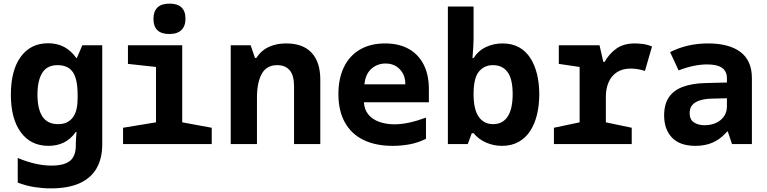

<svg xmlns="http://www.w3.org/2000/svg" viewBox="-20 -796 4240 1061"><path d="M260 245Q217 245 171 238Q125 231 78 213V77Q128 98 177 109Q226 120 270 119Q338 118 368.5 91.5Q399 65 399 7V-4Q399 -21 400.5 -37Q402 -53 403 -67H399Q371 -27 333 -8.5Q295 10 248 10Q150 10 95 -65Q40 -140 40 -273Q40 -407 94.5 -482Q149 -557 246 -557Q296 -557 334.5 -536.5Q373 -516 401 -476H405L435 -546H545V1Q545 79 514 133.5Q483 188 420 216.5Q357 245 260 245ZM301 -110Q330 -110 350 -120Q370 -130 383.5 -148.5Q397 -167 403 -193.5Q409 -220 409 -253V-271Q409 -330 397.5 -366Q386 -402 361.5 -419Q337 -436 298 -436Q240 -436 213.5 -393.5Q187 -351 187 -273Q187 -194 214.5 -152Q242 -110 301 -110Z M660 0V-90L842 -120V-426L687 -443V-546H987V-120L1150 -90V0ZM915 -608Q872 -608 850 -629Q828 -650 828 -692Q828 -733 850 -754.5Q872 -776 917 -776Q961 -776 983 -755Q1005 -734 1005 -693Q1005 -652 982.5 -630Q960 -608 915 -608Z M1255 0V-546H1365L1389 -476H1397Q1414 -503 1438 -520.5Q1462 -538 1493.5 -547Q1525 -556 1562 -556Q1654 -556 1702 -504.5Q1750 -453 1750 -356V0H1605V-319Q1605 -379 1581 -407.5Q1557 -436 1512 -436Q1453 -436 1426.5 -388Q1400 -340 1400 -257V0Z M2151 10Q2055 10 1988 -23Q1921 -56 1885.5 -120Q1850 -184 1850 -276Q1850 -361 1880 -424Q1910 -487 1968 -521.5Q2026 -556 2108 -556Q2185 -556 2239 -525.5Q2293 -495 2321.5 -438.5Q2350 -382 2350 -303V-231H1991Q1993 -191 2015.5 -163.5Q2038 -136 2076 -122.5Q2114 -109 2159 -109Q2198 -109 2241.5 -118.5Q2285 -128 2334 -146V-29Q2290 -7 2243.5 1.5Q2197 10 2151 10ZM2220 -330Q2220 -366 2205.5 -391.5Q2191 -417 2167 -431Q2143 -445 2111 -445Q2065 -445 2032 -415.5Q1999 -386 1994 -330Z M2754 10Q2708 10 2666.5 -8Q2625 -26 2597 -60H2587L2565 0H2455V-760H2597V-583Q2597 -567 2595.5 -539.5Q2594 -512 2591 -475H2597Q2623 -516 2665.5 -536Q2708 -556 2757 -556Q2810 -556 2848.5 -534.5Q2887 -513 2911.5 -474Q2936 -435 2948 -384.5Q2960 -334 2960 -275Q2960 -215 2947.5 -163Q2935 -111 2910 -72.5Q2885 -34 2846 -12Q2807 10 2754 10ZM2705 -110Q2758 -110 2785.5 -152Q2813 -194 2813 -276Q2813 -359 2785 -397.5Q2757 -436 2704 -436Q2656 -436 2626.5 -400.5Q2597 -365 2597 -276Q2597 -191 2625.5 -150.5Q2654 -110 2705 -110Z M3041 0V-90L3183 -120V-426L3068 -443V-546H3293L3314 -454H3321Q3347 -500 3387 -528Q3427 -556 3488 -556Q3505 -556 3531 -553Q3557 -550 3583 -539L3544 -404Q3530 -409 3509 -413Q3488 -417 3465 -417Q3419 -417 3388.5 -396.5Q3358 -376 3343 -341Q3328 -306 3328 -262V-120L3471 -90V0Z M3823 10Q3737 10 3693.5 -35.5Q3650 -81 3650 -158Q3650 -219 3676 -258Q3702 -297 3753 -316Q3804 -335 3877 -337L3997 -340V-364Q3997 -402 3970 -421Q3943 -440 3888 -440Q3853 -440 3813.5 -432Q3774 -424 3730 -407L3683 -508Q3730 -532 3782.5 -544Q3835 -556 3893 -556Q4009 -556 4072 -508.5Q4135 -461 4135 -364V0H4025L4002 -69H3998Q3973 -40 3945 -22.5Q3917 -5 3886.5 2.5Q3856 10 3823 10ZM3874 -104Q3908 -104 3936 -116.5Q3964 -129 3980.5 -152.5Q3997 -176 3997 -208V-253L3914 -251Q3874 -250 3846.5 -241Q3819 -232 3805 -215Q3791 -198 3791 -171Q3791 -135 3815 -119.5Q3839 -104 3874 -104Z"/></svg>

Font: Noto Sans Mono
Style: Bold
Weight: 700
Designer: Monotype Design Team
Foundry: Monotype Imaging Inc.
Version: Version 2.014